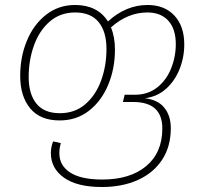

<svg xmlns="http://www.w3.org/2000/svg" viewBox="-20 -551 815 770"><path d="M665 -37Q665 37 630 90Q595 143 532.5 171Q470 199 389 199Q289 199 236.5 161.5Q184 124 184 63Q184 39 193 16L224 23Q218 43 218 63Q218 113 261.5 141Q305 169 390 169Q502 169 566.5 115Q631 61 631 -36Q631 -142 514 -142H473L480 -171H521Q573 -171 610 -200Q647 -229 666 -276Q685 -323 685 -374Q685 -435 655 -468Q625 -501 571 -501Q492 -501 425 -441Q441 -403 441 -352Q441 -276 414 -211Q387 -146 337 -107Q287 -68 219 -68Q141 -68 101 -116.5Q61 -165 61 -247Q61 -323 88 -388Q115 -453 165 -492Q215 -531 281 -531Q371 -531 413 -465Q485 -531 572 -531Q640 -531 679.5 -488.5Q719 -446 719 -373Q719 -321 700 -273.5Q681 -226 645.5 -194.5Q610 -163 561 -157Q613 -151 639 -119Q665 -87 665 -37ZM407 -355Q407 -424 375.5 -462.5Q344 -501 281 -501Q222 -501 180 -465Q138 -429 116.5 -369.5Q95 -310 95 -242Q95 -174 126 -135.5Q157 -97 220 -97Q280 -97 322 -133Q364 -169 385.5 -228Q407 -287 407 -355Z"/></svg>

Font: FiraGO UltraLight
Style: Italic
Weight: 200
Italic angle: -8°
Designer: bBox Type GmbH
Foundry: bBox Type GmbH
Version: Version 1.001